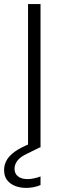

<svg xmlns="http://www.w3.org/2000/svg" viewBox="-49 -720 306 938"><path d="M132 -34 148 -1 87 29Q50 46 36 65Q22 84 22 104Q22 129 39.5 142Q57 155 85 155Q100 155 116.5 151.5Q133 148 149 142V184Q133 191 115 194.5Q97 198 79 198Q51 198 26.5 189Q2 180 -13.5 161Q-29 142 -29 110Q-29 88 -19 67.5Q-9 47 14 28Q37 9 75 -8ZM88 -700H149V0H88Z"/></svg>

Font: Albert Sans Light
Style: Regular
Weight: 300
Designer: Andreas Rasmussen
Foundry: a.Foundry
Version: Version 1.025